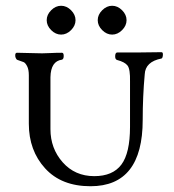

<svg xmlns="http://www.w3.org/2000/svg" viewBox="-20 -633 603 666"><path d="M80 -204V-372Q80 -392 74 -403.5Q68 -415 62 -417.5Q56 -420 41 -425Q37 -426 34.5 -432Q32 -438 33 -444Q34 -450 39 -450Q55 -450 82 -449Q109 -448 126 -448Q138 -448 156 -449Q174 -450 195 -450Q201 -450 201 -439Q201 -428 195 -426Q156 -421 155 -365V-185Q155 -118 197.5 -70Q240 -22 307 -22Q371 -22 401 -62Q431 -102 431 -193V-350Q432 -393 422.5 -405.5Q413 -418 386 -425Q379 -427 379.5 -439Q380 -451 387 -451H459Q474 -451 499 -451.5Q524 -452 540 -452Q546 -452 545 -441.5Q544 -431 540 -430Q484 -419 482 -375Q475 -298 475 -217Q475 13 294 13Q193 13 136.5 -49Q80 -111 80 -204ZM157.5 -597.5Q173 -613 192 -613Q211 -613 226.5 -597.5Q242 -582 242 -563Q242 -544 226.5 -528.5Q211 -513 192 -513Q173 -513 157.5 -528.5Q142 -544 142 -563Q142 -582 157.5 -597.5ZM334.5 -597.5Q350 -613 369 -613Q388 -613 403.5 -597.5Q419 -582 419 -563Q419 -544 403.5 -528.5Q388 -513 369 -513Q350 -513 334.5 -528.5Q319 -544 319 -563Q319 -582 334.5 -597.5Z"/></svg>

Font: EB Garamond 12 All SC
Style: AllSC
Weight: 400
Version: Version 0.016 ; ttfautohint (v0.97) -l 8 -r 50 -G 200 -x 0 -